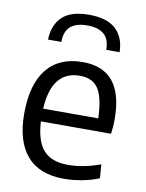

<svg xmlns="http://www.w3.org/2000/svg" viewBox="-87 -836 687 906"><g transform="rotate(10 256.0 -382.5)"><path d="M95 -625Q97 -695 138 -734.5Q179 -774 266 -774Q353 -774 395 -734.5Q437 -695 438 -625H374Q374 -676 346.5 -699.5Q319 -723 266 -723Q214 -723 186.5 -699.5Q159 -676 159 -625ZM282 9Q165 9 105 -60Q45 -129 45 -262Q45 -402 104 -475.5Q163 -549 276 -549Q470 -549 470 -310Q470 -287 468.5 -270Q467 -253 465 -239H129Q134 -145 172.5 -102Q211 -59 290 -59Q326 -59 365.5 -66.5Q405 -74 445 -89L450 -23Q414 -8 369 0.5Q324 9 282 9ZM274 -483Q139 -483 129 -300H393Q390 -398 362.5 -440.5Q335 -483 274 -483Z"/></g></svg>

Font: Encode Sans Narrow
Style: Regular
Weight: 400
Designer: Pablo Impallari, Andres Torresi
Foundry: Pablo Impallari, Andres Torresi
Version: Version 1.000; ttfautohint (v1.00) -l 8 -r 50 -G 200 -x 14 -